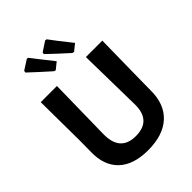

<svg xmlns="http://www.w3.org/2000/svg" viewBox="-251 -1008 1140 1140"><g transform="rotate(-45 319.0 -438.0)"><path d="M300 -749 258 -715 247 -718Q175 -782 121 -833L123 -845L185 -885L195 -883Q222 -847 300 -749ZM454 -749 412 -715 400 -718Q316 -794 276 -833L278 -845L339 -885L350 -883Q378 -844 454 -749ZM578 -644 573 -317 572 -232Q573 -117 505 -54Q437 9 310 9Q188 9 124 -52Q60 -113 63 -227L64 -320L61 -644H197L190 -245Q189 -102 318 -102Q448 -102 447 -238L440 -644Z"/></g></svg>

Font: Alegreya Sans
Style: Bold
Weight: 700
Designer: Juan Pablo del Peral
Foundry: Huerta Tipografica
Version: Version 2.007